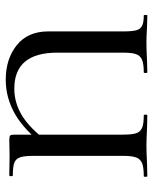

<svg xmlns="http://www.w3.org/2000/svg" viewBox="46 -554 520 651"><g transform="rotate(90 305.5 -228.0)"><path d="M371 -456Q368 -456 368 -462Q368 -468 371 -468L415 -467Q451 -465 475 -465Q496 -465 532 -467L577 -468Q579 -468 579 -462Q579 -456 577 -456Q548 -456 533.5 -450.5Q519 -445 513.5 -430.5Q508 -416 508 -387V-81Q508 -51 513 -36.5Q518 -22 531.5 -17Q545 -12 574 -12Q577 -12 577 -6Q577 0 574 0L509 -1L454 0Q442 0 439 -3Q436 -6 436 -19V-385Q436 -415 431.5 -429.5Q427 -444 413.5 -450Q400 -456 371 -456ZM250 12Q179 12 132.5 -25.5Q86 -63 86 -132V-387Q86 -417 82 -431Q78 -445 66.5 -450.5Q55 -456 32 -456Q30 -456 30 -462Q30 -468 32 -468L71 -467Q103 -465 123 -465Q147 -465 185 -467L225 -468Q227 -468 227 -462Q227 -456 225 -456Q196 -456 182 -450Q168 -444 163 -429.5Q158 -415 158 -385V-163Q158 -17 280 -17Q328 -17 371 -43Q414 -69 459 -129L472 -118Q420 -50 365.5 -19Q311 12 250 12Z"/></g></svg>

Font: Cormorant Unicase Medium
Style: Regular
Weight: 500
Designer: Christian Thalmann (Catharsis Fonts)
Foundry: Catharsis Fonts
Version: Version 4.000